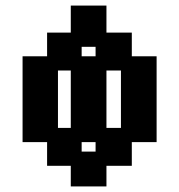

<svg xmlns="http://www.w3.org/2000/svg" viewBox="-20 -659 643 689"><path d="M234 10V-64H149V-149H61V-457H149V-542H234V-639H362V-542H453V-457H542V-149H453V-64H362V10ZM273 -115H323V-149H273ZM188 -200H234V-406H188ZM362 -200H414V-406H362ZM273 -457H323V-491H273Z"/></svg>

Font: Pixelify Sans
Style: Bold
Weight: 700
Designer: Stefie Justprince
Foundry: Typecalism Foundryline
Version: Version 1.000